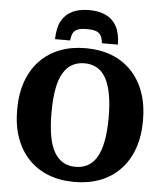

<svg xmlns="http://www.w3.org/2000/svg" viewBox="-62 -993 905 1064"><g transform="rotate(5 390.5 -461.0)"><path d="M391 -939Q336 -939 297.5 -920.5Q259 -902 238 -863.5Q217 -825 216 -762H300Q303 -790 311.5 -805Q320 -820 338.5 -826.5Q357 -833 388 -833Q420 -833 438 -826.5Q456 -820 465 -805Q474 -790 477 -762H566Q565 -825 544 -863.5Q523 -902 484.5 -920.5Q446 -939 391 -939ZM391 17Q312 17 248 -7.5Q184 -32 137.5 -80Q91 -128 66 -197Q41 -266 41 -355Q41 -444 66 -513Q91 -582 137.5 -630Q184 -678 248 -702.5Q312 -727 391 -727Q470 -727 534 -702.5Q598 -678 644.5 -630Q691 -582 716 -513Q741 -444 741 -355Q741 -266 716 -197Q691 -128 644.5 -80Q598 -32 534 -7.5Q470 17 391 17ZM391 -67Q429 -67 459 -83.5Q489 -100 509 -134.5Q529 -169 539.5 -224Q550 -279 550 -355Q550 -431 539.5 -486Q529 -541 509 -575.5Q489 -610 459.5 -626.5Q430 -643 391 -643Q352 -643 322.5 -626.5Q293 -610 272.5 -575.5Q252 -541 242 -486Q232 -431 232 -355Q232 -279 242 -224Q252 -169 272.5 -134.5Q293 -100 322.5 -83.5Q352 -67 391 -67Z"/></g></svg>

Font: Roboto Serif SemiCondensed
Style: Bold
Weight: 700
Width: 4
Designer: Greg Gazdowicz
Foundry: Commercial Type
Version: Version 1.007